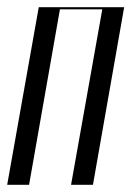

<svg xmlns="http://www.w3.org/2000/svg" viewBox="-37 -515 380 535"><path d="M71 -495 -17 0H44L130 -489H248L161 0H222L309 -495Z"/></svg>

Font: Moniqa Ita Display
Style: Italic
Weight: 400
Italic angle: -10°
Designer: Rajesh Rajput
Foundry: Rajesh Rajput
Version: Version 1.000